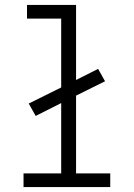

<svg xmlns="http://www.w3.org/2000/svg" viewBox="-20 -755 540 775"><path d="M75 0V-55H227V-339L124 -287L96 -337L227 -402V-680H89V-735H287V-432L376 -477L404 -427L287 -369V-55H425V0Z"/></svg>

Font: Iosevka Curly Light
Style: Regular
Weight: 300
Monospace: yes
Designer: Belleve Invis
Foundry: Belleve Invis
Version: Version 22.1.2; ttfautohint (v1.8.4)